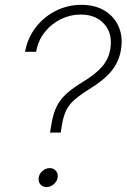

<svg xmlns="http://www.w3.org/2000/svg" viewBox="-20 -757 516 782"><path d="M183.6 -216.8 189.5 -251.5Q196.8 -295.9 211.7 -325Q226.6 -354 252.2 -376.7Q277.8 -399.4 317.4 -423.3Q369.1 -454.6 396 -485.8Q422.9 -517.1 429.2 -557.1Q439.5 -619.6 405 -658.7Q370.6 -697.8 308.1 -697.8Q266.6 -697.8 228 -679Q189.5 -660.2 162.4 -626.2Q135.3 -592.3 127 -545.9H82Q92.3 -602.5 125.5 -645.5Q158.7 -688.5 207.3 -712.9Q255.9 -737.3 311 -737.3Q366.7 -737.3 406 -713.6Q445.3 -689.9 463.4 -648.4Q481.4 -606.9 472.7 -554.2Q464.4 -504.9 433.8 -467.5Q403.3 -430.2 342.3 -393.1Q305.7 -370.1 283.7 -350.8Q261.7 -331.5 250.2 -308.6Q238.8 -285.6 232.9 -251.5L227.1 -216.8ZM169.4 4.9Q153.8 4.9 144.3 -6.3Q134.8 -17.6 137.7 -33.7Q140.1 -49.8 153.3 -61Q166.5 -72.3 182.6 -72.3Q198.7 -72.3 208 -61Q217.3 -49.8 214.8 -33.7Q211.9 -17.6 198.7 -6.3Q185.5 4.9 169.4 4.9Z"/></svg>

Font: Inter Tight ExtraLight
Style: Italic
Weight: 250
Italic angle: -9.39999°
Designer: Rasmus Andersson
Foundry: rsms
Version: Version 3.004